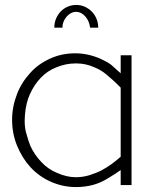

<svg xmlns="http://www.w3.org/2000/svg" viewBox="-20 -750 586 778"><path d="M469 -526H513V0H469V-61Q453 -49 420 -29Q390 -10 358 -1Q325 8 288 8Q234 8 185 -14Q138 -35 103 -73Q70 -109 49 -160Q29 -209 29 -265Q29 -317 49 -369Q67 -416 103 -455Q135 -491 184 -513Q230 -534 285 -534Q336 -534 387 -512Q417 -498 431 -487Q464 -457 469 -453ZM392 -60Q431 -81 469 -115V-395Q444 -421 409 -450Q388 -467 363 -477Q328 -493 290 -493Q288 -493 286 -493Q246 -493 208 -477Q172 -463 145 -434.5Q118 -406 101 -368Q85 -333 81 -284Q80 -272 80 -261Q80 -235 85 -215Q96 -175 103 -159Q120 -122 148 -93Q175 -64 212 -49Q251 -32 286 -32Q288 -32 290 -32Q315 -32 342 -40Q371 -49 392 -60ZM289 -702Q267 -702 250 -682.5Q233 -663 233 -638H200Q200 -657 207 -674Q214 -691 226 -703.5Q238 -716 254.5 -723Q271 -730 289 -730Q307 -730 323 -723Q339 -716 351.5 -703.5Q364 -691 371 -674Q378 -657 378 -638H345Q342 -665 325.5 -683.5Q309 -702 289 -702Z"/></svg>

Font: Oxford Sans
Style: Regular
Weight: 300
Designer: Matt McInerney, Pablo Impallari, Rodrigo Fuenzalida
Foundry: Matt McInerney, Pablo Impallari, Rodrigo Fuenzalida
Version: Version 3.000g; ttfautohint (v1.5) -l 8 -r 28 -G 28 -x 14 -D